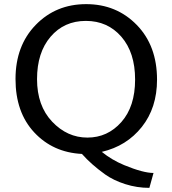

<svg xmlns="http://www.w3.org/2000/svg" viewBox="-20 -735 833 928"><path d="M739 -350Q739 -214 665.5 -121.5Q592 -29 472 -1Q520 38 580 63Q672 101 722 101L702 173Q642 173 585.5 155Q529 137 488 108Q420 59 376 9Q236 2 145.5 -95Q55 -192 55 -353Q55 -514 152.5 -614.5Q250 -715 396.5 -715Q543 -715 641 -614.5Q739 -514 739 -350ZM159 -352.5Q159 -224 232 -147Q305 -70 402.5 -70Q500 -70 566.5 -145Q633 -220 633 -350.5Q633 -481 566.5 -557.5Q500 -634 395 -634Q290 -634 224.5 -557.5Q159 -481 159 -352.5Z"/></svg>

Font: Belgrano
Style: Regular
Weight: 400
Designer: Daniel Hernandez
Foundry: Daniel Hernndez
Version: Version 1.003